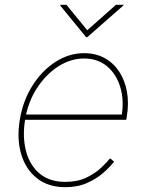

<svg xmlns="http://www.w3.org/2000/svg" viewBox="-20 -778 612 810"><path d="M255.4 11.7Q183.6 11.7 136 -25.9Q88.4 -63.5 69.3 -127.9Q50.3 -192.4 63.5 -272.9Q76.7 -353 116.7 -416.5Q156.7 -480 213.9 -516.8Q271 -553.7 335 -553.7Q383.3 -553.7 420.7 -533.4Q458 -513.2 482.4 -476.6Q506.8 -439.9 515.6 -390.9Q524.4 -341.8 514.6 -284.2L512.7 -272.5H75.2L78.6 -294.9H504.4L492.7 -286.1Q504.4 -354.5 487.5 -410.2Q470.7 -465.8 431.4 -498.5Q392.1 -531.2 334.5 -531.2Q277.8 -531.2 225.6 -497.6Q173.3 -463.9 136 -406.2Q98.6 -348.6 86.4 -276.4L85.9 -273.4Q74.2 -201.7 89.4 -142.1Q104.5 -82.5 146.2 -46.6Q188 -10.7 255.9 -10.7Q307.1 -10.7 344.5 -28.8Q381.8 -46.9 406.7 -70.3Q431.6 -93.8 444.3 -109.9L461.4 -96.2Q445.8 -75.7 417.5 -50.3Q389.2 -24.9 348.6 -6.6Q308.1 11.7 255.4 11.7ZM260.3 -757.8 348.1 -650.4 469.2 -757.8H501.5L500.5 -754.9L348.1 -621.1H343.3L233.9 -754.9L234.9 -757.8Z"/></svg>

Font: Inter Tight Thin
Style: Italic
Weight: 250
Italic angle: -9.39999°
Designer: Rasmus Andersson
Foundry: rsms
Version: Version 3.004